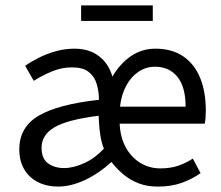

<svg xmlns="http://www.w3.org/2000/svg" viewBox="-20 -678 818 710"><path d="M194.3 12Q153.6 12 121.2 -4.1Q88.8 -20.1 70.1 -51.1Q51.4 -82 51.4 -125.8Q51.4 -208 123.1 -250.2Q194.8 -292.3 345.9 -309Q345.7 -340.1 337.5 -367.6Q329.3 -395.2 307.9 -412Q286.5 -428.9 246.3 -428.9Q207.7 -428.9 170.9 -413.4Q134 -397.9 104.9 -379L73 -434.7Q95.3 -450.4 124.4 -464.9Q153.5 -479.4 186.9 -488.7Q220.3 -498 255.7 -498Q310.2 -498 346.1 -470.2Q382 -442.5 395.7 -394.7Q423.5 -442.5 463.9 -470.2Q504.3 -498 554.6 -498Q615.8 -498 657.4 -469.7Q699.1 -441.5 720.1 -390Q741.1 -338.5 741.1 -268.8Q741.1 -255.6 740.1 -243.3Q739.2 -231.1 737.2 -220.8H422.5Q424.6 -170.9 444.7 -133.8Q464.9 -96.7 498.3 -76Q531.7 -55.3 573.5 -55.3Q609 -55.3 637.9 -64.8Q666.7 -74.4 693 -91.6L721.7 -37.7Q690.4 -15.6 651.8 -1.8Q613.3 12 563.6 12Q523.3 12 491.6 -0.5Q459.9 -13.1 435.4 -33.8Q411 -54.6 392.2 -79Q343.1 -34.8 292.1 -11.4Q241.2 12 194.3 12ZM217.2 -56.5Q251.4 -56.5 291.5 -74.8Q331.7 -93.1 364.2 -128.3Q356.1 -147.6 351.6 -174.1Q347.1 -200.6 345.9 -228.1L344.7 -249.9Q229.7 -235.6 181.7 -207.5Q133.7 -179.4 133.7 -131.5Q133.7 -91.2 157.9 -73.8Q182.1 -56.5 217.2 -56.5ZM423.8 -283.6H666.3Q666.3 -356.9 635.9 -394.1Q605.5 -431.3 553.4 -431.3Q520 -431.3 492.5 -412.9Q464.9 -394.4 446.9 -361.3Q428.8 -328.1 423.8 -283.6ZM280 -600.6V-658.1H545V-600.6Z"/></svg>

Font: SourceSans3VF
Style: Regular
Weight: 200
Designer: Paul D. Hunt
Foundry: Adobe
Version: Version 3.052;hotconv 1.1.0;makeotfexe 2.6.0